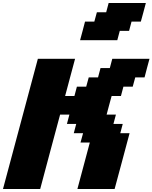

<svg xmlns="http://www.w3.org/2000/svg" viewBox="-20 -1270 1024 1290"><path d="M500 0H750Q767.1 -62.5 800.5 -187.5Q834 -312.5 850.6 -375H788.1L804.7 -437.5H742.2L758.8 -500H696.3Q701.7 -520.5 712.9 -562.3Q724.1 -604 730 -625H792.5L809.1 -687.5H871.6L888.7 -750H951.2Q956.5 -770.5 967.5 -812.5Q978.5 -854.5 984.4 -875H734.4L717.8 -812.5H655.3L638.7 -750H576.2L559.1 -687.5H496.6L480 -625H417.5Q428.7 -667 450.9 -750Q473.1 -833 484.4 -875H234.4Q195.3 -729 117.2 -437.5Q39.1 -146 0 0H250Q272 -83 316.7 -250Q361.3 -417 383.8 -500H446.3L429.7 -437.5H492.2L475.6 -375H538.1L521 -312.5H583.5ZM518.1 -1000H768.1L784.7 -1062.5H847.2L863.8 -1125H926.3Q932.1 -1146 943.4 -1187.5Q954.6 -1229 960 -1250H710L693.4 -1187.5H630.9L613.8 -1125H551.3Q545.9 -1104 534.9 -1062.3Q523.9 -1020.5 518.1 -1000Z"/></svg>

Font: Faithful 32x
Style: BoldOblique
Weight: 400
Foundry: Faithful Resource Pack
Version: Version 1.0; January 27, 2023